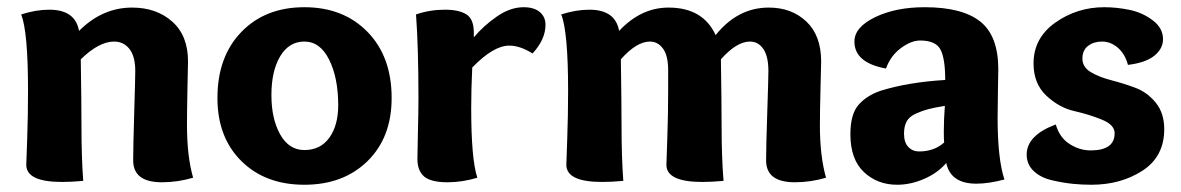

<svg xmlns="http://www.w3.org/2000/svg" viewBox="-20 -505 3291 535"><path d="M39.1 -464.8Q80.1 -478 117.2 -478Q189.9 -478 200.2 -418.9Q265.1 -483.9 348.1 -483.9Q416 -483.9 460 -444.8Q503.9 -405.8 503.9 -334Q503.9 -332 502.4 -262Q501 -191.9 501 -155.8Q501 -69.8 518.1 -9.8Q475.1 2.9 431.2 2.9Q351.1 2.9 351.1 -58.1Q351.1 -94.2 354 -190.7Q356.9 -287.1 356.9 -307.1Q356.9 -348.1 340.6 -368.7Q324.2 -389.2 297.9 -389.2Q255.9 -389.2 205.1 -339.8Q207 -211.9 207 -154.8Q207 -66.9 211.9 -1Q179.2 2 152.8 2Q53.2 2 53.2 -45.9Q53.2 -49.8 55.7 -116Q58.1 -182.1 58.1 -252.9Q58.1 -416 39.1 -464.8Z M828.1 9.8Q719.2 9.8 652.6 -56.2Q585.9 -122.1 585.9 -231.9Q585.9 -347.2 652.6 -416Q719.2 -484.9 828.1 -484.9Q937 -484.9 1004.2 -416Q1071.3 -347.2 1071.3 -231.9Q1071.3 -122.1 1004.2 -56.2Q937 9.8 828.1 9.8ZM922.4 -211.9Q922.4 -288.1 897.2 -338.6Q872.1 -389.2 828.1 -389.2Q785.2 -389.2 760.7 -348.1Q736.3 -307.1 736.3 -240.2Q736.3 -173.8 760.7 -130.4Q785.2 -86.9 828.1 -86.9Q873 -86.9 897.7 -121.3Q922.4 -155.8 922.4 -211.9Z M1220.2 -478Q1258.3 -478 1279.3 -465.1Q1300.3 -452.1 1300.3 -414.1V-400.9Q1327.1 -433.1 1364.5 -459Q1401.9 -484.9 1439 -484.9Q1468.3 -484.9 1484.1 -471.4Q1500 -458 1500 -436Q1500 -395 1463.9 -356Q1429.2 -377.9 1398.9 -377.9Q1355 -377.9 1295.9 -316.9Q1293 -257.8 1293 -203.1Q1293 -61 1310.1 -9.8Q1268.1 2.9 1227.1 2.9Q1180.2 2.9 1161.6 -13.4Q1143.1 -29.8 1143.1 -62Q1143.1 -78.1 1144.5 -137Q1146 -195.8 1146 -231Q1146 -374 1139.2 -464.8Q1177.2 -478 1220.2 -478Z M1543.9 -464.8Q1585 -478 1622.1 -478Q1694.8 -478 1705.1 -418.9Q1766.1 -483.9 1842.8 -483.9Q1939 -483.9 1974.1 -407.2Q2035.6 -483.9 2122.1 -483.9Q2186 -483.9 2227.1 -444.8Q2268.1 -405.8 2268.1 -334Q2268.1 -332 2266.4 -262Q2264.6 -191.9 2264.6 -155.8Q2264.6 -69.8 2281.7 -9.8Q2238.8 2.9 2194.8 2.9Q2114.7 2.9 2114.7 -58.1Q2114.7 -94.2 2117.9 -190.7Q2121.1 -287.1 2121.1 -307.1Q2121.1 -348.1 2106.9 -368.7Q2092.8 -389.2 2069.8 -389.2Q2032.7 -389.2 1988.8 -339.8Q1990.7 -211.9 1990.7 -154.8Q1990.7 -66.9 1996.1 -1Q1962.9 2 1937 2Q1836.9 2 1836.9 -45.9Q1836.9 -50.8 1839.4 -118.9Q1841.8 -187 1841.8 -252.9V-309.1Q1841.8 -350.1 1827.4 -369.6Q1813 -389.2 1791 -389.2Q1753.9 -389.2 1710 -339.8Q1711.9 -211.9 1711.9 -154.8Q1711.9 -66.9 1716.8 -1Q1684.1 2 1657.7 2Q1558.1 2 1558.1 -45.9Q1558.1 -49.8 1560.5 -116Q1563 -182.1 1563 -252.9Q1563 -416 1543.9 -464.8Z M2448.7 -314Q2360.8 -330.1 2360.8 -389.2Q2360.8 -429.2 2418.2 -457Q2475.6 -484.9 2556.6 -484.9Q2661.6 -484.9 2711.7 -444.8Q2761.7 -404.8 2761.7 -312Q2761.7 -304.2 2760.7 -253.2Q2759.8 -202.1 2759.8 -176.8Q2759.8 -62 2778.8 -4.9Q2734.9 6.8 2700.7 6.8Q2628.9 6.8 2616.7 -50.8Q2592.8 -22.9 2555.2 -6.6Q2517.6 9.8 2480 9.8Q2424.8 9.8 2387.2 -25.6Q2349.6 -61 2349.6 -130.9Q2349.6 -187 2372.3 -212.9Q2395 -238.8 2433.6 -252Q2509.8 -275.9 2613.8 -282.2Q2613.8 -342.8 2600.3 -367.4Q2586.9 -392.1 2543.9 -392.1Q2519 -392.1 2490.5 -371.1Q2461.9 -350.1 2448.7 -314ZM2612.8 -210Q2583 -205.1 2566.9 -200.9Q2550.8 -196.8 2532.2 -188.5Q2513.7 -180.2 2506.3 -166.5Q2499 -152.8 2499 -132.8Q2499 -107.9 2511 -95.5Q2522.9 -83 2541 -83Q2583 -83 2610.8 -107.9Q2609.9 -117.2 2609.9 -138.2Q2609.9 -173.8 2612.8 -210Z M3123 -324.2Q3114.7 -355 3094.7 -372.1Q3074.7 -389.2 3050.8 -389.2Q3027.8 -389.2 3012 -377.2Q2996.1 -365.2 2996.1 -341.8Q2996.1 -317.9 3019.5 -304Q3043 -290 3076.4 -281.5Q3109.9 -272.9 3143.3 -260.5Q3176.8 -248 3200.4 -219Q3224.1 -189.9 3224.1 -145Q3224.1 -68.8 3163.6 -29.5Q3103 9.8 3021 9.8Q2995.1 9.8 2970 7.3Q2944.8 4.9 2912.4 -2.4Q2879.9 -9.8 2860.4 -28.3Q2840.8 -46.9 2840.8 -74.2Q2840.8 -127.9 2921.9 -158.2Q2932.1 -122.1 2960 -104Q2987.8 -85.9 3019 -85.9Q3085.9 -85.9 3085.9 -133.8Q3085.9 -157.2 3050.5 -171.6Q3015.1 -186 2973.1 -195.6Q2931.2 -205.1 2895.5 -238.5Q2859.9 -272 2859.9 -328.1Q2859.9 -398.9 2920.4 -441.9Q2981 -484.9 3057.1 -484.9Q3091.8 -484.9 3127.4 -477.5Q3163.1 -470.2 3191.9 -448.5Q3220.7 -426.8 3220.7 -396Q3220.7 -369.1 3196.3 -349.6Q3171.9 -330.1 3123 -324.2Z"/></svg>

Font: Sukar
Style: black
Weight: 900
Designer: Dario Muhafara - Ghiath Alsory
Foundry: Dario Muhafara - Ghiath Alsory
Version: Version 1.00 March 27, 2016, initial release